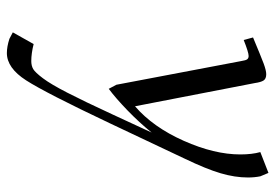

<svg xmlns="http://www.w3.org/2000/svg" viewBox="-140 -350 793 553"><g transform="rotate(90 256.5 -73.5)"><path d="M73.2 286.1 106.9 226.1Q133.8 232.9 155.8 232.9Q169.4 232.9 179 227.3Q188.5 221.7 205.3 199.5Q222.2 177.2 246.8 129.4Q271.5 81.5 309.1 0L361.8 -113.8Q333 -78.1 297.6 -43.9Q262.2 -9.8 235.8 9.8L224.1 -12.2L155.8 -372.1Q153.8 -385.3 150.6 -389.2Q147.5 -393.1 141.1 -393.1Q130.9 -393.1 95.2 -378.9L87.9 -405.8Q142.6 -428.7 162.8 -436.3Q183.1 -443.8 193.8 -443.8Q207 -443.8 211.9 -436Q216.8 -428.2 219.2 -411.1L286.1 -65.9Q346.2 -117.7 385.5 -206.1Q424.8 -294.4 424.8 -369.1Q424.8 -402.8 418 -426.8L478 -450.2L487.8 -426.8Q491.2 -410.2 491.2 -391.1Q491.2 -353.5 479 -312.3Q466.8 -271 437 -209L335 6.8Q247.1 192.4 211.4 247.8Q175.8 303.2 132.8 303.2Q114.3 303.2 91.8 295.9Z"/></g></svg>

Font: Dehuti
Style: Italic
Weight: 400
Version: Version 1.2